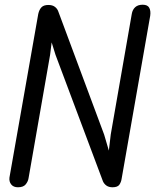

<svg xmlns="http://www.w3.org/2000/svg" viewBox="-20 -793 677 813"><path d="M416 -25 215 -561 174 -693 185 -772Q202 -772 212.5 -764Q223 -756 227 -744L421 -223L456 -104L457 0Q441 0 431 -7Q421 -14 416 -25ZM56 0Q37 0 27.5 -12Q18 -24 20 -41L142 -734Q146 -752 155.5 -762Q165 -772 185 -772L212 -719L192 -560L101 -39Q99 -25 89 -12.5Q79 0 56 0ZM584 -773Q605 -773 612 -760Q619 -747 616 -726L495 -36Q493 -22 485.5 -11Q478 0 456 0L432 -80L449 -224L538 -734Q541 -752 552.5 -762.5Q564 -773 584 -773Z"/></svg>

Font: Edu QLD Beginner Medium
Style: Regular
Weight: 500
Designer: Tina and Corey Anderson
Foundry: Google for Education
Version: Version 1.003